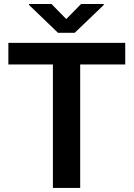

<svg xmlns="http://www.w3.org/2000/svg" viewBox="-20 -921 655 941"><path d="M593.8 -710.9V-605H373V0H239.3V-605H21V-710.9ZM232.4 -901.4 304.7 -827.6 377.4 -901.4H488.3V-896.5L346.2 -760.3H264.2L122.1 -897V-901.4Z"/></svg>

Font: Vazirmatn RD UI SemiBold
Style: Regular
Weight: 600
Designer: Saber Rastikerdar
Foundry: Saber Rastikerdar
Version: Version 33.003